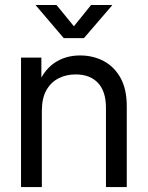

<svg xmlns="http://www.w3.org/2000/svg" viewBox="-20 -755 597 775"><path d="M148.9 -307.6V0H64.9V-522.5H147V-395.5H126Q151.4 -466.8 196.8 -499Q242.2 -531.2 303.2 -531.2Q356 -531.2 398.7 -508.5Q441.4 -485.8 466.6 -440.4Q491.7 -395 491.7 -326.2V0H407.7V-319.8Q407.7 -386.2 375.5 -420.4Q343.3 -454.6 285.2 -454.6Q247.6 -454.6 216.6 -439Q185.5 -423.3 167.2 -390.9Q148.9 -358.4 148.9 -307.6ZM208 -734.9 278.3 -648.9 347.7 -734.9H432.6V-733.4L318.8 -601.1H237.3L124.5 -733.4V-734.9Z"/></svg>

Font: Inter 28pt
Style: Regular
Weight: 400
Designer: Rasmus Andersson
Foundry: rsms
Version: Version 4.001;git-66647c0bb